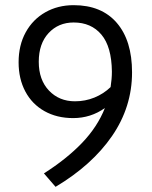

<svg xmlns="http://www.w3.org/2000/svg" viewBox="-20 -708 590 743"><path d="M491 -428Q491 -294 413.5 -181.5Q336 -69 195 15L150 -37Q238 -93 297.5 -155Q357 -217 386 -290Q331 -251 263 -251Q200 -251 152 -278Q104 -305 78 -354Q52 -403 52 -467Q52 -533 79.5 -583Q107 -633 155.5 -660.5Q204 -688 265 -688Q373 -688 432 -619.5Q491 -551 491 -428ZM408 -371Q413 -403 413 -431Q412 -527 372.5 -574Q333 -621 265 -621Q206 -621 168 -580Q130 -539 130 -469Q130 -399 169.5 -357.5Q209 -316 270 -316Q310 -316 345.5 -330.5Q381 -345 408 -371Z"/></svg>

Font: Biryani Light
Style: Regular
Weight: 300
Designer: Dan Reynolds and Mathieu Réguer
Foundry: Dan Reynolds and Mathieu Réguer
Version: Version 1.004; ttfautohint (v1.1) -l 5 -r 5 -G 72 -x 0 -D la